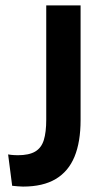

<svg xmlns="http://www.w3.org/2000/svg" viewBox="-20 -680 375 710"><path d="M25 7 10 -109Q21 -107 31.5 -106.5Q42 -106 46 -106Q87 -106 110 -119.5Q133 -133 142 -162Q151 -191 151 -238V-660H278V-236Q278 -155 255.5 -100.5Q233 -46 186 -18Q139 10 65 10Q55 10 46 9Q37 8 25 7Z"/></svg>

Font: Bricolage Grotesque 60pt SemiBold
Style: Regular
Weight: 600
Version: Version 1.001;gftools[0.9.33.dev8+g029e19f]